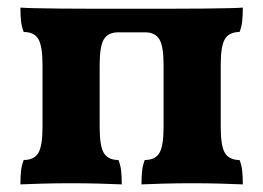

<svg xmlns="http://www.w3.org/2000/svg" viewBox="-20 -481 690 504"><path d="M33.6 3Q33.6 -17.2 35.2 -32.2Q36.8 -47.2 42.2 -61Q69.2 -61 80.4 -79.1Q91.6 -97.2 91.6 -148V-310Q91.6 -360.8 80.4 -378.9Q69.2 -397 42.2 -397Q36.8 -410.8 35.2 -425.8Q33.6 -440.8 33.6 -461Q48.2 -460 72.6 -459.5Q97 -459 136.7 -458.5Q176.4 -458 236.6 -458H408.4Q471.6 -458 512.5 -458.5Q553.4 -459 578.1 -459.5Q602.8 -460 617.4 -461Q617.4 -440.8 615.8 -425.8Q614.2 -410.8 608.8 -397Q581.8 -397 570.6 -378.9Q559.4 -360.8 559.4 -310V-148Q559.4 -97.2 570.6 -79.1Q581.8 -61 608.8 -61Q614.2 -47.2 615.8 -32.2Q617.4 -17.2 617.4 3Q594.8 2 558.7 1Q522.6 0 484.4 0Q446.2 0 410.1 1Q374 2 351.4 3Q351.4 -17.2 353 -32.2Q354.6 -47.2 360 -61Q387 -61 398.2 -79.1Q409.4 -97.2 409.4 -148V-310Q409.4 -360 398.2 -378.1Q387 -396.2 360 -396.2H291Q264 -396.2 252.8 -378.1Q241.6 -360 241.6 -310V-148Q241.6 -97.2 252.8 -79.1Q264 -61 291 -61Q296.4 -47.2 298 -32.2Q299.6 -17.2 299.6 3Q277.6 2 241.2 1Q204.8 0 166.6 0Q128.4 0 92 1Q55.6 2 33.6 3Z"/></svg>

Font: Vollkorn
Style: Regular
Weight: 400
Designer: Friedrich Althausen
Foundry: Friedrich Althausen
Version: Version 4.104